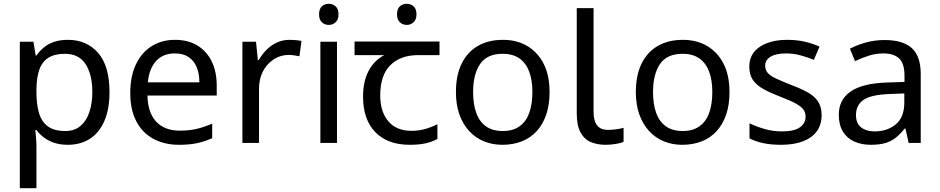

<svg xmlns="http://www.w3.org/2000/svg" viewBox="-20 -757 4978 1017"><path d="M340 -546Q439 -546 499.5 -477Q560 -408 560 -269Q560 -178 532.5 -115.5Q505 -53 455.5 -21.5Q406 10 339 10Q298 10 266 -1Q234 -12 211.5 -29.5Q189 -47 173 -68H167Q169 -51 171 -25Q173 1 173 20V240H85V-536H157L169 -463H173Q189 -486 211.5 -505Q234 -524 265.5 -535Q297 -546 340 -546ZM324 -472Q270 -472 237 -451.5Q204 -431 189 -390Q174 -349 173 -286V-269Q173 -203 187 -157Q201 -111 234.5 -87Q268 -63 326 -63Q375 -63 406.5 -90Q438 -117 453.5 -163.5Q469 -210 469 -270Q469 -362 433.5 -417Q398 -472 324 -472Z M907 -546Q976 -546 1025.5 -516Q1075 -486 1101.5 -431.5Q1128 -377 1128 -304V-251H761Q763 -160 807.5 -112.5Q852 -65 932 -65Q983 -65 1022.5 -74.5Q1062 -84 1104 -102V-25Q1063 -7 1023 1.5Q983 10 928 10Q852 10 793.5 -21Q735 -52 702.5 -113.5Q670 -175 670 -264Q670 -352 699.5 -415Q729 -478 782.5 -512Q836 -546 907 -546ZM906 -474Q843 -474 806.5 -433.5Q770 -393 763 -321H1036Q1036 -367 1022 -401Q1008 -435 979.5 -454.5Q951 -474 906 -474Z M1514 -546Q1529 -546 1546.5 -544.5Q1564 -543 1577 -540L1566 -459Q1553 -462 1537.5 -464Q1522 -466 1508 -466Q1477 -466 1449 -453Q1421 -440 1399 -416.5Q1377 -393 1364.5 -360Q1352 -327 1352 -286V0H1264V-536H1336L1346 -438H1350Q1367 -468 1391 -492.5Q1415 -517 1446 -531.5Q1477 -546 1514 -546Z M1765 -536V0H1677V-536ZM1722 -737Q1742 -737 1757.5 -723.5Q1773 -710 1773 -681Q1773 -653 1757.5 -639Q1742 -625 1722 -625Q1700 -625 1685 -639Q1670 -653 1670 -681Q1670 -710 1685 -723.5Q1700 -737 1722 -737Z M2135 -737Q2155 -737 2170.5 -723.5Q2186 -710 2186 -681Q2186 -653 2170.5 -639Q2155 -625 2135 -625Q2113 -625 2098 -639Q2083 -653 2083 -681Q2083 -710 2098 -723.5Q2113 -737 2135 -737ZM2151 10Q2033 10 1968 -57Q1903 -124 1903 -245Q1903 -325 1932 -380.5Q1961 -436 2015 -465H1858V-537H2308V-465H2195Q2101 -465 2047.5 -411.5Q1994 -358 1994 -252Q1994 -165 2037 -114.5Q2080 -64 2160 -64Q2197 -64 2231 -73.5Q2265 -83 2297 -99V-21Q2268 -5 2233 2.5Q2198 10 2151 10Z M2891 -269Q2891 -202 2873.5 -150.5Q2856 -99 2823.5 -63Q2791 -27 2744.5 -8.5Q2698 10 2641 10Q2588 10 2543 -8.5Q2498 -27 2465 -63Q2432 -99 2413.5 -150.5Q2395 -202 2395 -269Q2395 -358 2425 -419.5Q2455 -481 2511 -513.5Q2567 -546 2644 -546Q2717 -546 2772.5 -513.5Q2828 -481 2859.5 -419.5Q2891 -358 2891 -269ZM2486 -269Q2486 -206 2502.5 -159.5Q2519 -113 2554 -88Q2589 -63 2643 -63Q2697 -63 2732 -88Q2767 -113 2783.5 -159.5Q2800 -206 2800 -269Q2800 -333 2783 -378Q2766 -423 2731.5 -447.5Q2697 -472 2642 -472Q2560 -472 2523 -418Q2486 -364 2486 -269Z M3188 10Q3144 10 3109.5 -4.5Q3075 -19 3055 -55.5Q3035 -92 3035 -157V-714H3124V-165Q3124 -117 3142.5 -93Q3161 -69 3201 -69Q3223 -69 3246.5 -72.5Q3270 -76 3283 -80V-6Q3269 1 3241.5 5.5Q3214 10 3188 10Z M3844 -269Q3844 -202 3826.5 -150.5Q3809 -99 3776.5 -63Q3744 -27 3697.5 -8.5Q3651 10 3594 10Q3541 10 3496 -8.5Q3451 -27 3418 -63Q3385 -99 3366.5 -150.5Q3348 -202 3348 -269Q3348 -358 3378 -419.5Q3408 -481 3464 -513.5Q3520 -546 3597 -546Q3670 -546 3725.5 -513.5Q3781 -481 3812.5 -419.5Q3844 -358 3844 -269ZM3439 -269Q3439 -206 3455.5 -159.5Q3472 -113 3507 -88Q3542 -63 3596 -63Q3650 -63 3685 -88Q3720 -113 3736.5 -159.5Q3753 -206 3753 -269Q3753 -333 3736 -378Q3719 -423 3684.5 -447.5Q3650 -472 3595 -472Q3513 -472 3476 -418Q3439 -364 3439 -269Z M4332 -148Q4332 -96 4306 -61Q4280 -26 4232 -8Q4184 10 4118 10Q4062 10 4021.5 1Q3981 -8 3950 -24V-104Q3982 -88 4027.5 -74.5Q4073 -61 4120 -61Q4187 -61 4217 -82.5Q4247 -104 4247 -140Q4247 -160 4236 -176Q4225 -192 4196.5 -208Q4168 -224 4115 -244Q4063 -264 4026 -284Q3989 -304 3969 -332Q3949 -360 3949 -404Q3949 -472 4004.5 -509Q4060 -546 4150 -546Q4199 -546 4241.5 -536.5Q4284 -527 4321 -510L4291 -440Q4257 -454 4220 -464Q4183 -474 4144 -474Q4090 -474 4061.5 -456.5Q4033 -439 4033 -409Q4033 -387 4046 -371.5Q4059 -356 4089.5 -341.5Q4120 -327 4171 -307Q4222 -288 4258 -268Q4294 -248 4313 -219.5Q4332 -191 4332 -148Z M4665 -545Q4763 -545 4810 -502Q4857 -459 4857 -365V0H4793L4776 -76H4772Q4749 -47 4724.5 -27.5Q4700 -8 4668.5 1Q4637 10 4592 10Q4544 10 4505.5 -7Q4467 -24 4445 -59.5Q4423 -95 4423 -149Q4423 -229 4486 -272.5Q4549 -316 4680 -320L4771 -323V-355Q4771 -422 4742 -448Q4713 -474 4660 -474Q4618 -474 4580 -461.5Q4542 -449 4509 -433L4482 -499Q4517 -518 4565 -531.5Q4613 -545 4665 -545ZM4691 -259Q4591 -255 4552.5 -227Q4514 -199 4514 -148Q4514 -103 4541.5 -82Q4569 -61 4612 -61Q4680 -61 4725 -98.5Q4770 -136 4770 -214V-262Z"/></svg>

Font: utelugu05
Style: Book
Weight: 400
Designer: Jelle Bosma - Monotype Design Team
Foundry: Monotype Imaging Inc.
Version: Version 2.003